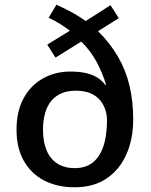

<svg xmlns="http://www.w3.org/2000/svg" viewBox="-20 -783 638 813"><path d="M219 -763Q257 -746 287.5 -729Q318 -712 343 -694L448 -761L483 -706L395 -651Q445 -602 478.5 -545Q512 -488 528 -421.5Q544 -355 544 -278Q544 -194 515 -129Q486 -64 431 -27Q376 10 296 10Q222 10 166.5 -19Q111 -48 80.5 -102.5Q50 -157 50 -233Q50 -312 80 -367Q110 -422 162 -451Q214 -480 278 -480Q318 -480 346.5 -473Q375 -466 394.5 -453Q414 -440 426 -423L429 -424Q415 -473 389 -521Q363 -569 324 -607L215 -539L180 -594L276 -653Q258 -667 234.5 -681.5Q211 -696 186 -708ZM299 -399Q257 -399 226 -380.5Q195 -362 178.5 -325Q162 -288 162 -234Q162 -183 177.5 -146Q193 -109 223.5 -90Q254 -71 297 -71Q364 -71 398.5 -123Q433 -175 433 -276Q433 -295 426.5 -316.5Q420 -338 405 -357Q390 -376 364.5 -387.5Q339 -399 299 -399Z"/></svg>

Font: Noto Sans Hebrew Thin Medium
Style: Regular
Weight: 500
Version: Version 3.001